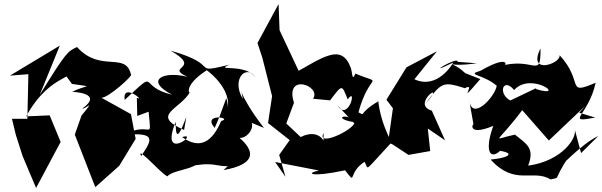

<svg xmlns="http://www.w3.org/2000/svg" viewBox="-20 -834 2971 947"><path d="M335 -420C451 -402 407 -418 336 -381C336 -381 494 -377 387 -299C397 -291 458 -356 382 -264L349 -170L450 89L568 -16L649 -149L626 -271L480 -352C513 -349 640 -465 626 -466C600 -582 476 -473 360 -602C313 -580 307 -578 176 -366L275 -609L29 -461L120 -468L115 -248H39L58 -169L92 -63L158 93L279 -134L225 -265L109 -260C235 -491 386 -437 281 -494Z M657 -262 713 -283C727 -127 731 -242 587 -169C744 -181 738 -154 676 -64C648 -127 809 62 809 32C855 -5 975 6 981 -74C894 23 940 -41 1052 -19C1196 10 1198 -105 1082 5C1249 -24 1252 -96 1118 -187C1176 -80 1307 -266 1147 -259L1282 -203C1147 -377 1164 -432 1178 -345C1116 -449 1202 -525 1245 -445C1200 -527 1027 -479 1113 -515C912 -468 1081 -511 822 -584C981 -492 789 -507 905 -455C783 -486 692 -437 829 -367C653 -407 770 -503 595 -341C582 -431 702 -328 655 -352ZM1064 -262 1039 -203C973 -278 1133 -254 1071 -237C1027 -135 967 -94 878 -158C971 -186 762 -26 847 -234C844 -113 877 -200 899 -257L888 -193C717 -268 871 -294 918 -382C918 -361 876 -407 999 -487C975 -506 1118 -414 1104 -306C1079 -298 1120 -267 1096 -350Z M1457 -476 1350 -704 1360 -656 1354 -814 1250 -622 1274 -549 1322 -360 1302 -227 1409 -143 1357 -70 1388 38 1337 -35 1553 7C1485 21 1512 42 1682 6C1742 84 1691 21 1778 -36C1801 2 1768 22 1906 -126C1933 -109 1862 -193 1845 -339L1847 -335C1740 -272 1788 -260 1748 -280C1804 -486 1878 -410 1733 -471C1715 -429 1719 -476 1710 -500C1663 -625 1571 -549 1416 -464ZM1575 -100C1599 -120 1560 -207 1463 -158L1392 -225L1430 -327C1382 -478 1568 -410 1524 -347L1608 -339C1670 -420 1665 -417 1695 -344C1744 -412 1698 -231 1646 -313L1784 -165C1736 -305 1582 -253 1730 -231C1722 -190 1539 -107 1576 -178Z M2237 -529C2242 -561 2058 -448 2216 -526C2214 -522 2139 -390 2024 -443L2135 -581L1985 -502L1886 -342L1918 -300L1892 -116L1905 -129L1995 -70L2102 -89L2090 -200L2175 -142L2110 -288C2000 -321 2196 -452 2076 -320C2159 -428 2162 -434 2273 -399C2335 -434 2224 -299 2349 -444L2275 -473C2190 -553 2152 -496 2332 -522Z M2846 -79 2814 -199C2830 -156 2753 -40 2585 -17C2619 -105 2576 -124 2520 -170C2399 -145 2426 -116 2562 -299L2531 -319L2687 -141L2867 -312L2837 -278L2916 -254C2763 -226 2882 -261 2918 -426C2767 -361 2863 -429 2740 -562C2749 -521 2579 -461 2646 -595C2647 -437 2616 -559 2440 -506C2479 -487 2516 -581 2350 -485C2275 -463 2363 -469 2430 -411C2421 -355 2306 -232 2294 -342L2316 -216C2316 -239 2274 -156 2413 -213C2370 -95 2394 -42 2447 -90C2524 -77 2485 -55 2400 -47C2519 85 2609 -2 2696 51C2749 37 2702 66 2784 -60C2716 24 2841 -123 2931 -163ZM2708 -318 2622 -398 2496 -338 2519 -330C2429 -353 2455 -462 2516 -390C2601 -484 2782 -346 2622 -395Z"/></svg>

Font: Asimov Silicon
Style: Regular
Weight: 400
Designer: Google
Version: Version 2.000980; 2014